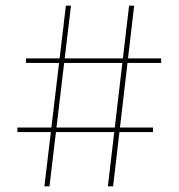

<svg xmlns="http://www.w3.org/2000/svg" viewBox="-20 -659 632 679"><path d="M137 0 213 -639H231L155 0ZM41.5 -192V-208H521V-192ZM361.5 0 436.5 -639H454.5L380 0ZM72 -436.5V-452.5H550V-436.5Z"/></svg>

Font: Anek Tamil Medium Thin
Style: Regular
Weight: 250
Version: Version 1.003